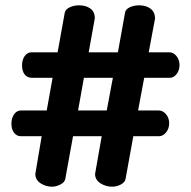

<svg xmlns="http://www.w3.org/2000/svg" viewBox="-20 -733 718 723"><path d="M59 -317H156L178 -440H100Q83 -440 73 -452.5Q63 -465 63 -487Q63 -508 73 -522Q83 -536 99 -536H197L224 -686Q227 -698 242.5 -705.5Q258 -713 278 -713Q303 -713 320 -701Q337 -689 337 -664L314 -536H424L451 -686Q453 -698 468.5 -705.5Q484 -713 504 -713Q529 -713 546 -701Q563 -689 564 -664L540 -536H618Q633 -536 644.5 -522Q656 -508 656 -488Q656 -468 645 -454Q634 -440 619 -440H523L500 -317H578Q593 -317 605 -303Q617 -289 617 -269Q617 -248 605 -234Q593 -220 579 -220H482L453 -60Q451 -47 435.5 -38.5Q420 -30 402 -30Q378 -30 358 -43Q338 -56 338 -78L363 -220H255L226 -60Q224 -47 208 -38.5Q192 -30 176 -30Q152 -30 132.5 -43Q113 -56 113 -78L137 -220H59Q43 -220 33 -233Q23 -246 23 -267Q23 -288 33 -302.5Q43 -317 59 -317ZM274 -317H382L405 -440H296Z"/></svg>

Font: Terminal Dosis
Style: Bold
Weight: 700
Designer: EdgarTolentino, PabloImpallari, IginoMarini
Foundry: EdgarTolentino, PabloImpallari, IginoMarini
Version: Version 1.006